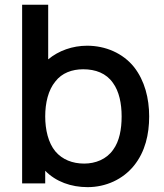

<svg xmlns="http://www.w3.org/2000/svg" viewBox="-20 -770 688 806"><path d="M542.7 -488.5C495.8 -546.9 422.9 -578.1 345.8 -578.1C284.4 -578.1 226 -557.3 182.3 -520.8V-750H72.9V0H169.8V-53.1C214.6 -7.3 278.1 15.6 347.9 15.6C424 15.6 495.8 -16.7 542.7 -75C589.6 -133.3 606.2 -206.3 606.2 -281.2C606.2 -357.3 587.5 -431.3 542.7 -488.5ZM455.2 -141.7C427.1 -101 380.2 -83.3 333.3 -83.3C284.4 -83.3 241.7 -100 212.5 -134.4C182.3 -170.8 169.8 -226 169.8 -281.2C169.8 -337.5 182.3 -391.7 212.5 -428.1C239.6 -463.5 282.3 -479.2 329.2 -479.2C381.2 -479.2 426 -462.5 454.2 -421.9C480.2 -386.5 490.6 -335.4 490.6 -281.2C490.6 -228.1 481.3 -177.1 455.2 -141.7Z"/></svg>

Font: Manrope Semibold
Style: Regular
Weight: 600
Width: 4
Designer: Michael Sharanda
Foundry: Michael Sharanda
Version: Version 2.000;PS 002.000;hotconv 1.0.88;makeotf.lib2.5.64775